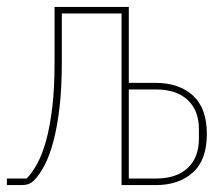

<svg xmlns="http://www.w3.org/2000/svg" viewBox="-20 -536 640 556"><path d="M0 -19H57Q73 -35 88 -62.5Q103 -90 114 -130.5Q125 -171 131.5 -226.5Q138 -282 138 -355V-516H353V-296H431Q498 -296 538.5 -259.5Q579 -223 579 -148Q579 -73 538.5 -36.5Q498 0 431 0H332V-497H159V-355Q159 -282 152.5 -226Q146 -170 135 -128Q124 -86 109 -57.5Q94 -29 78 -13Q65 0 43 0H0ZM431 -19Q491 -19 523.5 -49.5Q556 -80 556 -134V-162Q556 -216 523.5 -246.5Q491 -277 431 -277H353V-19Z"/></svg>

Font: IBM Plex Mono Thin
Style: Regular
Weight: 100
Monospace: yes
Designer: Mike Abbink, Paul van der Laan, Pieter van Rosmalen
Foundry: Bold Monday
Version: Version 2.3